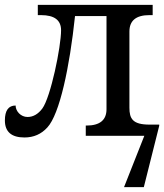

<svg xmlns="http://www.w3.org/2000/svg" viewBox="-20 -556 672 786"><path d="M334 -42H331.1V0H570.8L487.8 210H568.8L631.8 -41V-45.9H591.8C522.9 -45.9 509.8 -70.3 509.8 -115.2V-426.8C509.8 -471.7 537.1 -494.1 591.8 -494.1H605V-536.1H134.8V-494.1H147.9C202.6 -494.1 230 -473.6 230 -432.1C230 -364.3 187.5 -158.2 153.3 -111.8C136.2 -88.9 115.7 -77.1 92.8 -77.1C64.9 -77.1 43.9 -101.1 43.9 -124C14.6 -124 0 -103.5 0 -63C0 -16.6 26.9 6.8 80.1 6.8C117.7 6.8 148.9 -6.8 173.8 -34.2C224.1 -88.4 265.1 -280.8 287.1 -490.2H416V-108.9C416 -64.5 388.7 -42 334 -42Z"/></svg>

Font: The Erased English
Style: Regular
Weight: 400
Designer: Monotype Design team + ligartures altered by 180 Amsterdam
Foundry: Monotype Imaging Inc.
Version: Version 1.030;Glyphs 3.1.2 (3151)